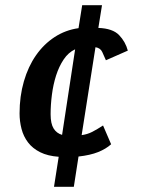

<svg xmlns="http://www.w3.org/2000/svg" viewBox="-20 -599 560 736"><path d="M295 -579H371L357 -492Q412 -490 436.5 -464.5Q461 -439 470 -405L386 -368Q379 -384 372 -399.5Q365 -415 346 -418L293 -81Q315 -84 333.5 -93.5Q352 -103 375 -118L406 -46Q386 -28 356 -16Q326 -4 281 1L263 117H187L205 2Q163 -1 134 -15.5Q105 -30 87.5 -53Q70 -76 62.5 -105Q55 -134 55 -164Q55 -230 71.5 -287Q88 -344 118 -387Q148 -430 189.5 -457Q231 -484 281 -491ZM174 -161Q174 -125 185.5 -106.5Q197 -88 218 -82L268 -410Q242 -398 224 -371Q206 -344 195 -309.5Q184 -275 179 -236Q174 -197 174 -161Z"/></svg>

Font: Amaranth
Style: Italic
Weight: 400
Designer: Gesine Todt
Foundry: Gesine Todt
Version: Version 1.001